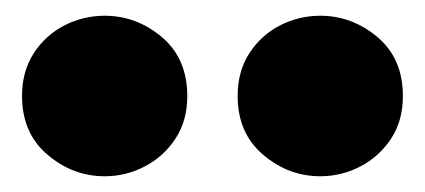

<svg xmlns="http://www.w3.org/2000/svg" viewBox="-20 -809 540 244"><path d="M113 -585Q72.5 -585 40.2 -612.5Q8 -640 8 -687Q8 -718.5 23 -741.5Q38 -764.5 62 -776.8Q86 -789 113 -789Q153.5 -789 185.8 -761.8Q218 -734.5 218 -687Q218 -655.5 203 -632.8Q188 -610 164 -597.5Q140 -585 113 -585ZM387 -585Q346.5 -585 314.2 -612.5Q282 -640 282 -687Q282 -718.5 297 -741.5Q312 -764.5 336 -776.8Q360 -789 387 -789Q427.5 -789 459.8 -761.8Q492 -734.5 492 -687Q492 -655.5 477 -632.8Q462 -610 438 -597.5Q414 -585 387 -585Z"/></svg>

Font: Geologica Cursive Black
Style: Regular
Weight: 900
Designer: Sindre Bremnes, Frode Helland
Foundry: Monokrom Skriftforlag AS
Version: Version 1.010;gftools[0.9.28]